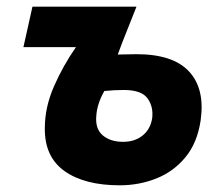

<svg xmlns="http://www.w3.org/2000/svg" viewBox="-20 -545 667 574"><path d="M338 9Q233 9 173 -33.5Q113 -76 114 -162Q114 -224 141 -286Q168 -348 207 -404H50L77 -525H388Q376 -494 361 -457Q346 -420 332 -382Q347 -382 360 -382.5Q373 -383 388 -383Q497 -383 545 -331.5Q593 -280 580 -186Q570 -118 534.5 -75Q499 -32 447.5 -11.5Q396 9 338 9ZM348 -121Q383 -121 406.5 -140Q430 -159 435 -192Q439 -226 421 -251Q403 -276 350 -276Q323 -276 292 -273Q281 -254 275 -235Q269 -216 268 -200Q264 -160 287 -140.5Q310 -121 348 -121Z"/></svg>

Font: Raleway ExtraBold
Style: Italic
Weight: 800
Italic angle: -12°
Designer: Matt McInerney, Pablo Impallari, Rodrigo Fuenzalida
Foundry: Matt McInerney, Pablo Impallari, Rodrigo Fuenzalida
Version: Version 4.026